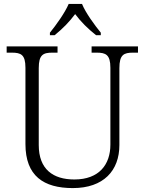

<svg xmlns="http://www.w3.org/2000/svg" viewBox="-20 -951 740 981"><path d="M235 -784V-771H259C302 -806 334 -839 364 -879C394 -839 427 -806 471 -771H495V-784C464 -822 417 -886 399 -931H331C312 -886 266 -822 235 -784ZM352 10C509 10 590 -79 590 -210V-603C590 -672 613 -682 660 -682H685V-714H448V-682H474C520 -682 544 -672 544 -605V-212C544 -111 487 -34 360 -34C251 -34 178 -86 178 -210V-603C178 -672 201 -682 248 -682H274V-714H14V-682H40C87 -682 110 -672 110 -605V-215C110 -52 203 10 352 10Z"/></svg>

Font: Noto Serif Bengali Light
Style: Regular
Weight: 300
Designer: Juan Bruce, Universal Thirst, Indian Type Foundry and the Monotype Design Team.
Foundry: Monotype Imaging Inc.
Version: Version 2.003